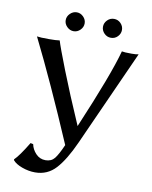

<svg xmlns="http://www.w3.org/2000/svg" viewBox="-90 -868 760 958"><g transform="rotate(10 290.0 -389.5)"><path d="M376 -719.5Q361.8 -733.9 361.8 -752.9Q361.8 -772 376 -786.4Q390.1 -800.8 410.2 -800.8Q430.2 -800.8 444.1 -786.4Q458 -772 458 -752.9Q458 -733.9 444.1 -719.5Q430.2 -705.1 410.2 -705.1Q390.1 -705.1 376 -719.5ZM187.5 -719.5Q172.9 -733.9 172.9 -752.9Q172.9 -772 187.5 -786.4Q202.1 -800.8 221.2 -800.8Q240.2 -800.8 254.6 -786.4Q269 -772 269 -752.9Q269 -733.9 254.6 -719.5Q240.2 -705.1 221.2 -705.1Q202.1 -705.1 187.5 -719.5ZM120.6 -115.2Q125.5 -89.4 145.5 -68.1Q165.5 -46.9 194.8 -46.9Q224.1 -46.9 240.5 -67.4Q256.8 -87.9 278.8 -138.2Q152.8 -432.6 45.9 -647.9Q63 -645 106 -645Q144 -645 161.1 -647.9Q169.9 -617.2 213.6 -505.4Q257.3 -393.6 323.2 -242.7Q443.4 -525.9 476.1 -647.9Q488.3 -645 525.9 -645Q548.8 -645 561 -647.9L341.8 -161.1Q300.8 -70.3 258.8 -24.2Q216.8 22 153.8 22Q120.6 22 87.4 9.8Q54.2 -2.4 40 -20V-24.4Q63.5 -46.4 106.9 -118.2Z"/></g></svg>

Font: Biolilbert
Style: Regular
Weight: 400
Designer: Philipp H. Poll
Foundry: Philipp H. Poll
Version: Version 1.1.0